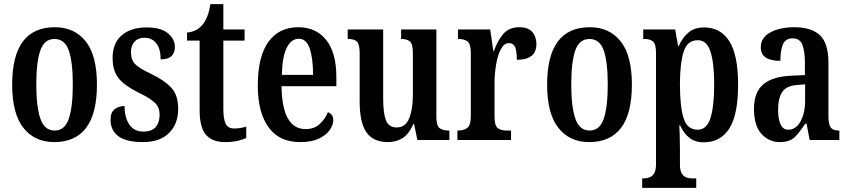

<svg xmlns="http://www.w3.org/2000/svg" viewBox="-20 -679 4118 931"><path d="M243 10Q148 10 93.5 -59Q39 -128 39 -269Q39 -547 246 -547Q341 -547 395.5 -478.5Q450 -410 450 -269Q450 -128 397.5 -59Q345 10 243 10ZM245 -46Q294 -46 313.5 -103Q333 -160 333 -269Q333 -379 313.5 -434.5Q294 -490 244 -490Q195 -490 175.5 -434.5Q156 -379 156 -269Q156 -160 176 -103Q196 -46 245 -46Z M673 10Q592 10 554 -18.5Q516 -47 516 -98Q516 -135 536.5 -150Q557 -165 584 -165Q584 -108 607.5 -74.5Q631 -41 675 -41Q716 -41 735 -63Q754 -85 754 -123Q754 -157 733 -178.5Q712 -200 662 -225Q615 -248 585 -270.5Q555 -293 540.5 -323Q526 -353 526 -398Q526 -471 571 -508.5Q616 -546 690 -546Q761 -546 794.5 -517.5Q828 -489 828 -452Q828 -391 759 -391Q759 -443 737.5 -469.5Q716 -496 680 -496Q650 -496 632.5 -477Q615 -458 615 -426Q615 -388 636 -367.5Q657 -347 712 -321Q775 -291 809.5 -255Q844 -219 844 -151Q844 -78 799.5 -34Q755 10 673 10Z M1070 10Q1011 10 979.5 -24.5Q948 -59 948 -146V-482H887V-521Q915 -524 933.5 -535Q952 -546 964 -562Q976 -577 985 -599Q994 -621 1000 -659H1063V-536H1166V-482H1063V-151Q1063 -101 1074.5 -78.5Q1086 -56 1115 -56Q1146 -56 1174 -65V-10Q1160 -3 1134 3.5Q1108 10 1070 10Z M1435 10Q1334 10 1282 -62Q1230 -134 1230 -264Q1230 -405 1281.5 -476Q1333 -547 1426 -547Q1512 -547 1561.5 -485.5Q1611 -424 1611 -305V-261H1345Q1347 -154 1376.5 -103.5Q1406 -53 1462 -53Q1503 -53 1529.5 -77Q1556 -101 1570 -135Q1581 -131 1588.5 -122Q1596 -113 1596 -97Q1596 -74 1579.5 -49.5Q1563 -25 1527.5 -7.5Q1492 10 1435 10ZM1498 -316Q1498 -396 1482 -443.5Q1466 -491 1429 -491Q1391 -491 1369.5 -445.5Q1348 -400 1347 -316Z M1861 10Q1790 10 1757 -37Q1724 -84 1724 -187V-421Q1724 -464 1711 -477Q1698 -490 1669 -490H1666V-536H1838V-200Q1838 -130 1851.5 -95.5Q1865 -61 1904 -61Q1946 -61 1964 -105Q1982 -149 1982 -220V-421Q1982 -467 1967 -478.5Q1952 -490 1928 -490H1925V-536H2096V-112Q2096 -68 2112.5 -57Q2129 -46 2153 -46H2159V0H2004L1988 -77H1984Q1963 -29 1932.5 -9.5Q1902 10 1861 10Z M2198 0V-46H2201Q2228 -46 2245.5 -58.5Q2263 -71 2263 -118V-422Q2263 -466 2247 -478Q2231 -490 2204 -490H2201V-536H2357L2372 -432H2375Q2393 -483 2421 -515Q2449 -547 2498 -547Q2541 -547 2561 -524Q2581 -501 2581 -465Q2581 -389 2486 -389Q2486 -430 2478 -450Q2470 -470 2447 -470Q2424 -470 2408.5 -440Q2393 -410 2385.5 -365.5Q2378 -321 2378 -276V-113Q2378 -69 2394 -57.5Q2410 -46 2435 -46H2458V0Z M2837 10Q2742 10 2687.5 -59Q2633 -128 2633 -269Q2633 -547 2840 -547Q2935 -547 2989.5 -478.5Q3044 -410 3044 -269Q3044 -128 2991.5 -59Q2939 10 2837 10ZM2839 -46Q2888 -46 2907.5 -103Q2927 -160 2927 -269Q2927 -379 2907.5 -434.5Q2888 -490 2838 -490Q2789 -490 2769.5 -434.5Q2750 -379 2750 -269Q2750 -160 2770 -103Q2790 -46 2839 -46Z M3094 232V186H3103Q3116 186 3129.5 181Q3143 176 3152 161.5Q3161 147 3161 117V-421Q3161 -466 3146 -478Q3131 -490 3107 -490H3099V-536H3254L3268 -455H3271Q3288 -495 3317.5 -520.5Q3347 -546 3394 -546Q3474 -546 3516.5 -479Q3559 -412 3559 -268Q3559 -123 3516.5 -56Q3474 11 3392 11Q3350 11 3322.5 -11Q3295 -33 3278 -71H3274Q3275 -48 3276 -19.5Q3277 9 3277 42V119Q3277 148 3286 162.5Q3295 177 3308.5 181.5Q3322 186 3334 186H3356V232ZM3363 -50Q3407 -50 3425 -106.5Q3443 -163 3443 -270Q3443 -374 3425 -429Q3407 -484 3364 -484Q3312 -484 3294.5 -427Q3277 -370 3277 -270Q3277 -163 3294.5 -106.5Q3312 -50 3363 -50Z M3761 10Q3709 10 3672.5 -29.5Q3636 -69 3636 -151Q3636 -232 3681 -270Q3726 -308 3817 -312L3883 -315V-373Q3883 -430 3871 -461.5Q3859 -493 3823 -493Q3789 -493 3776.5 -464Q3764 -435 3764 -384Q3669 -384 3669 -449Q3669 -497 3715.5 -522Q3762 -547 3832 -547Q3914 -547 3955.5 -508.5Q3997 -470 3997 -375V-118Q3997 -76 4008 -61Q4019 -46 4047 -46H4050V0H3906L3891 -79H3884Q3858 -38 3833.5 -14Q3809 10 3761 10ZM3802 -50Q3839 -50 3861.5 -90Q3884 -130 3884 -191V-270L3846 -267Q3793 -263 3773 -233Q3753 -203 3753 -146Q3753 -102 3765 -76Q3777 -50 3802 -50Z"/></svg>

Font: Noto Serif Myanmar ExtraCondensed SemiBold
Style: Regular
Weight: 600
Width: 2
Designer: Ben Mitchell and the Monotype Design Team
Foundry: Monotype Imaging Inc.
Version: Version 2.106; ttfautohint (v1.8.4.7-5d5b)